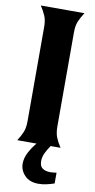

<svg xmlns="http://www.w3.org/2000/svg" viewBox="-99 -741 485 983"><g transform="rotate(10 143.5 -249.5)"><path d="M221 -106Q221 -71 230 -48.5Q239 -26 256 0H31Q48 -26 57 -48.5Q66 -71 66 -106V-594Q66 -629 56.5 -651.5Q47 -674 30 -700H257Q240 -674 230.5 -651.5Q221 -629 221 -594ZM258 185Q237 192 217 196.5Q197 201 175 201Q130 201 104.5 174.5Q79 148 79 113Q79 84 94.5 54.5Q110 25 132 -1H205Q190 21 180 41.5Q170 62 170 84Q170 111 185.5 121.5Q201 132 225 132Q240 132 258 129Z"/></g></svg>

Font: LT Museum
Style: Bold
Weight: 700
Designer: Daniel Lyons
Foundry: LyonsType
Version: Version 1.010